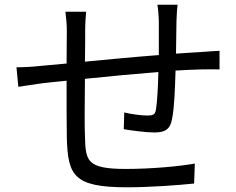

<svg xmlns="http://www.w3.org/2000/svg" viewBox="-20 -786 1003 816"><path d="M50 -500 58 -417C86 -421 128 -428 159 -432C184 -435 220 -439 263 -443C263 -345 263 -241 264 -199C269 -42 291 10 519 10C618 10 739 1 805 -6L808 -91C744 -79 622 -68 515 -68C345 -68 344 -104 341 -210C339 -248 340 -350 341 -451C438 -461 553 -472 653 -480C652 -419 648 -353 643 -321C639 -298 630 -295 606 -295C583 -295 541 -300 508 -308L506 -237C533 -232 600 -223 636 -223C681 -223 703 -236 711 -279C721 -325 724 -414 726 -486C769 -489 807 -490 836 -491C860 -491 898 -492 913 -491V-570C890 -569 861 -567 836 -565C804 -563 767 -561 728 -558C729 -601 729 -650 730 -695C731 -716 732 -750 735 -766H649C652 -749 655 -714 655 -692V-552C550 -544 437 -533 341 -524C342 -576 342 -623 342 -655C342 -686 344 -713 346 -736H258C262 -705 264 -682 264 -652L263 -516C216 -512 177 -508 153 -506C118 -502 81 -500 50 -500Z"/></svg>

Font: GenEiGothic-pro-Regular
Style: Regular
Weight: 400
Designer: Ryoko NISHIZUKA (kana & ideographs); Paul D. Hunt (Latin, Greek & Cyrillic); Wenlong ZHANG (bopomofo); Sandoll Communica
Foundry: Adobe Systems Incorporated; o_tamon
Version: Version 1.000.140830